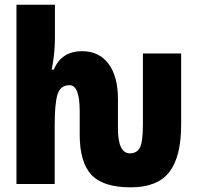

<svg xmlns="http://www.w3.org/2000/svg" viewBox="-20 -780 837 814"><path d="M534.2 14.2Q417 14.2 367.4 -39.1Q317.9 -92.3 317.9 -209V-308.1Q317.9 -418.9 274.9 -418.9Q235.4 -418.9 223.6 -378.9Q211.9 -338.9 211.9 -252.9V0H49.8V-759.8H212.9V-621.1Q212.9 -553.2 199.2 -484.9H208Q240.7 -563 328.1 -563Q399.9 -563 439.9 -509.8Q480 -456.5 480 -359.9V-235.8Q480 -129.9 530.8 -129.9Q561 -129.9 573.5 -155Q585.9 -180.2 585.9 -253.9V-553.2H748V-251Q748 -115.2 697.8 -50.5Q647.5 14.2 534.2 14.2Z"/></svg>

Font: Open Sans Condensed ExtraBold
Style: Regular
Weight: 800
Width: 3
Designer: Monotype Design Team
Foundry: Monotype Imaging Inc.
Version: Version 3.000; ttfautohint (v1.8.4)